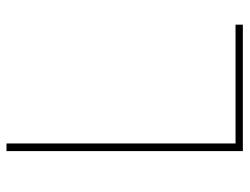

<svg xmlns="http://www.w3.org/2000/svg" viewBox="-108 -660 768 591"><g transform="rotate(-90 275.5 -364.0)"><path d="M106.4 0V-727.5H129.9V-22.5H495.6V0Z"/></g></svg>

Font: Inter 18pt Thin
Style: Regular
Weight: 250
Designer: Rasmus Andersson
Foundry: rsms
Version: Version 4.001;git-66647c0bb